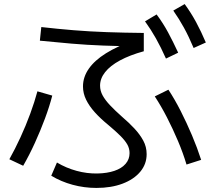

<svg xmlns="http://www.w3.org/2000/svg" viewBox="-20 -875 1040 944"><path d="M454 49Q394 49 337 33.5Q280 18 232 -11L260 -76Q305 -49 356.5 -35Q408 -21 459 -22Q507 -23 542.5 -35Q578 -47 597.5 -69.5Q617 -92 617 -122Q617 -145 606 -164.5Q595 -184 572 -207Q549 -230 512 -261Q474 -292 446.5 -322.5Q419 -353 403.5 -384.5Q388 -416 388 -450Q388 -496 416.5 -537Q445 -578 501 -613Q557 -648 638 -676L658 -647Q566 -648 486.5 -651Q407 -654 331.5 -660.5Q256 -667 176 -675L183 -742Q262 -733 341 -726.5Q420 -720 505 -717Q590 -714 687 -713V-623Q618 -604 570 -578Q522 -552 497 -520.5Q472 -489 472 -454Q472 -429 484.5 -406Q497 -383 521 -357.5Q545 -332 580 -301Q614 -272 641 -243Q668 -214 684.5 -183.5Q701 -153 701 -117Q701 -68 669.5 -30.5Q638 7 582.5 28Q527 49 454 49ZM26 -92Q54 -142 80.5 -199.5Q107 -257 128.5 -315.5Q150 -374 164 -426L237 -405Q223 -351 201 -292Q179 -233 152 -173.5Q125 -114 94 -60ZM897 -66Q880 -123 855 -182Q830 -241 801 -297.5Q772 -354 741 -401L808 -434Q839 -387 868.5 -329Q898 -271 924 -209.5Q950 -148 969 -89ZM796 -587Q771 -643 746.5 -686.5Q722 -730 693 -770L750 -804Q782 -761 806.5 -715.5Q831 -670 856 -616ZM932 -639Q908 -696 884 -739.5Q860 -783 832 -823L888 -855Q920 -811 944.5 -765.5Q969 -720 992 -666Z"/></svg>

Font: M PLUS 2
Style: Regular
Weight: 400
Designer: Coji Morishita
Foundry: UNDERFOREST DESIGN
Version: Version 1.001